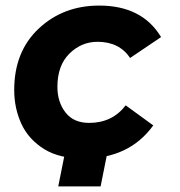

<svg xmlns="http://www.w3.org/2000/svg" viewBox="-20 -563 646 689"><path d="M280 6Q194.5 6 140 -27Q82.5 -62.5 56.8 -118.5Q31 -174.5 31 -240Q31 -378 119 -460.5Q207 -543 336 -543Q490 -543 558 -430L447 -355Q408 -413 330 -413Q272 -413 229 -370.5Q186 -328 186 -251Q186 -197 215 -159.5Q244 -122 300 -122Q383 -122 431 -185L530 -113Q444 6 280 6ZM341 106H189L216 -29H368Z"/></svg>

Font: Argentum Sans SemiBold
Style: Italic
Weight: 600
Italic angle: -11°
Designer: Julieta Ulanovsky (font), Cristiano Sobral (main changes and remaster)
Foundry: Julieta Ulanovsky (font), Cristiano Sobral (main changes and remaster)
Version: Version 2.007;June 15, 2022;FontCreator 14.0.0.2814 64-bit; 